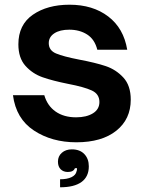

<svg xmlns="http://www.w3.org/2000/svg" viewBox="-20 -593 616 815"><path d="M35 -189H168Q181 -144 216 -119.5Q251 -95 303 -95Q347 -95 374.5 -112Q402 -129 402 -160Q402 -194 369.5 -209Q337 -224 269 -237Q204 -250 161 -265Q118 -280 88 -313.5Q58 -347 58 -405Q58 -488 119.5 -530.5Q181 -573 275 -573Q374 -573 439.5 -523Q505 -473 520 -382H393Q382 -426 350 -446.5Q318 -467 274 -467Q234 -467 210.5 -451.5Q187 -436 187 -410Q187 -379 218 -366Q249 -353 316 -340Q385 -327 428.5 -312.5Q472 -298 503.5 -264Q535 -230 535 -170Q535 -87 473.5 -38Q412 11 304 11Q200 11 124 -39Q48 -89 35 -189ZM235 168Q265 168 283.5 159Q302 150 305 134Q307 131 307 121H298Q292 137 268 137Q249 137 237.5 125.5Q226 114 226 93Q226 70 242.5 55.5Q259 41 285 41Q319 41 338 61Q357 81 357 113Q357 157 326 179.5Q295 202 235 202Z"/></svg>

Font: Open Sauce One
Style: Bold
Weight: 700
Designer: Alfredo Marco Pradil
Foundry: Creative Sauce Fz LLC
Version: Version 1.477